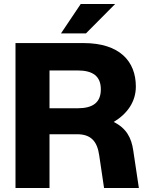

<svg xmlns="http://www.w3.org/2000/svg" viewBox="-20 -934 731 954"><path d="M57 0H226V-267H363C431 -267 463 -233 473 -162L497 0H670L642 -187C633 -249 608 -297 545 -328C613 -369 655 -429 655 -504C655 -629 575 -720 395 -720H57ZM226 -396V-584H365C442 -584 481 -555 481 -490C481 -425 442 -396 365 -396ZM283 -768H407L552 -914H381Z"/></svg>

Font: Aspekta 750
Style: Regular
Weight: 750
Designer: Ivo Dolenc
Version: Version 2.000